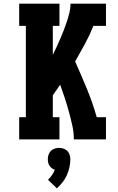

<svg xmlns="http://www.w3.org/2000/svg" viewBox="-20 -755 640 1040"><path d="M84 0V-120H120V-615H84V-735H302V-615H266V-458Q277 -480 287.5 -502.5Q298 -525 307.5 -547.5Q317 -570 326 -593Q335 -616 342.5 -639Q350 -662 356 -686Q362 -710 362 -735H554V-615H486Q466 -565 440 -517Q414 -469 387 -422Q420 -348 451 -273Q482 -198 504 -120H554V0H380Q380 -38 371.5 -76Q363 -114 353 -150.5Q343 -187 331 -223.5Q319 -260 306 -296Q296 -282 286 -267.5Q276 -253 266 -239V-120H302V0ZM288 265 240 219Q252 207 261.5 193.5Q271 180 277 164Q268 162 260.5 156Q253 150 248 142.5Q243 135 241 125.5Q239 116 239 107Q239 95 243 83Q247 71 255.5 62.5Q264 54 276 50Q288 46 300 46Q312 46 324 50Q336 54 344.5 62.5Q353 71 357 83Q361 95 361 107Q361 129 356 151.5Q351 174 342 194Q333 214 319 232Q305 250 288 265Z"/></svg>

Font: Iosevka Curly Slab HvEx
Style: Regular
Weight: 900
Width: 7
Monospace: yes
Designer: Belleve Invis
Foundry: Belleve Invis
Version: Version 11.1.0; ttfautohint (v1.8.3)